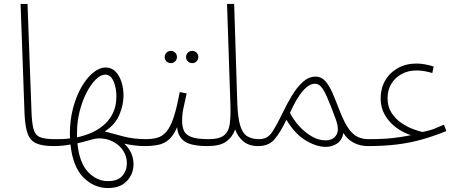

<svg xmlns="http://www.w3.org/2000/svg" viewBox="-20 -733 2297 970"><path d="M252 5Q195 5 164 -8.5Q133 -22 120 -57Q107 -92 104 -157L84 -713H119L139 -172Q141 -111 149.5 -80.5Q158 -50 182.5 -40Q207 -30 257 -30Q267 -30 271 -25Q275 -20 275 -13Q275 -6 269 -0.5Q263 5 252 5Z M252 5 257 -30Q274 -30 295 -30.5Q316 -31 334 -34Q333 -45 333 -56Q333 -126 349 -186.5Q365 -247 391.5 -293Q418 -339 450 -365.5Q482 -392 514 -392Q544 -392 564 -371Q584 -350 594 -318Q604 -286 604 -250Q604 -202 582.5 -152Q561 -102 509 -69Q549 -58 602.5 -44Q656 -30 715 -30Q734 -30 734 -13Q734 -6 727.5 -0.5Q721 5 711 5Q688 5 663 2Q638 -1 608 -7Q639 21 649.5 59Q660 97 649.5 133Q639 169 608 193Q577 217 525 217Q455 217 401.5 163.5Q348 110 336 -3Q316 1 294 3Q272 5 252 5ZM369 -61Q369 -50 369 -39Q402 -46 436.5 -60Q471 -74 501 -98.5Q531 -123 549.5 -159.5Q568 -196 568 -247Q568 -289 553.5 -322.5Q539 -356 512 -356Q489 -356 464 -331.5Q439 -307 417.5 -265.5Q396 -224 382.5 -171Q369 -118 369 -61ZM525 182Q575 182 598 155.5Q621 129 621 92Q621 57 602.5 28.5Q584 0 552 -17Q520 -34 480 -34Q462 -34 432.5 -25Q403 -16 371 -9Q381 90 425 136Q469 182 525 182Z M952 -414Q938 -414 929 -423Q920 -432 920 -445Q920 -458 929 -467Q938 -476 952 -476Q964 -476 973 -467Q982 -458 982 -445Q982 -432 973 -423Q964 -414 952 -414ZM844 -414Q830 -414 821 -423Q812 -432 812 -445Q812 -458 821 -467Q830 -476 844 -476Q856 -476 865 -467Q874 -458 874 -445Q874 -432 865 -423Q856 -414 844 -414ZM710 5 715 -30Q749 -30 774.5 -37Q800 -44 820.5 -67.5Q841 -91 857 -139Q873 -187 888 -268L923 -261Q912 -212 906 -183Q900 -154 900 -123Q900 -95 908.5 -74Q917 -53 945.5 -41.5Q974 -30 1034 -30Q1044 -30 1048 -25Q1052 -20 1052 -13Q1052 -6 1046.5 -0.5Q1041 5 1029 5Q946 5 912 -19Q878 -43 875 -91Q857 -49 834 -28.5Q811 -8 780.5 -1.5Q750 5 710 5Z M1029 5 1034 -30Q1088 -30 1112 -49.5Q1136 -69 1141 -108.5Q1146 -148 1144 -205L1127 -713H1163L1179 -207Q1182 -137 1193.5 -98.5Q1205 -60 1228.5 -45Q1252 -30 1290 -30Q1308 -30 1308 -13Q1308 -6 1302 -0.5Q1296 5 1285 5Q1237 5 1208.5 -19.5Q1180 -44 1168 -79Q1154 -40 1122.5 -17.5Q1091 5 1029 5Z M1285 5 1290 -30Q1331 -30 1354 -64.5Q1377 -99 1408 -163Q1430 -209 1455.5 -251Q1481 -293 1510.5 -319.5Q1540 -346 1574 -346Q1603 -346 1623 -324Q1643 -302 1660.5 -261.5Q1678 -221 1699 -166Q1721 -111 1742.5 -81.5Q1764 -52 1788 -41Q1812 -30 1842 -30Q1861 -30 1861 -13Q1861 -6 1856 -0.5Q1851 5 1838 5Q1801 5 1768.5 -11Q1736 -27 1715 -61Q1708 -25 1683 -8Q1658 9 1625 9Q1579 9 1524.5 -23.5Q1470 -56 1427 -128Q1397 -65 1367.5 -30Q1338 5 1285 5ZM1445 -163Q1461 -130 1489.5 -98Q1518 -66 1553 -45Q1588 -24 1624 -24Q1663 -24 1679.5 -51.5Q1696 -79 1675 -134Q1649 -205 1632 -243Q1615 -281 1601.5 -295.5Q1588 -310 1571 -310Q1541 -310 1509 -272.5Q1477 -235 1445 -163Z M1838 5 1843 -30Q1916 -30 1964 -35.5Q2012 -41 2056 -50Q2016 -63 1981 -89Q1946 -115 1924.5 -152Q1903 -189 1903 -236Q1903 -286 1925.5 -325.5Q1948 -365 1989 -388.5Q2030 -412 2085 -412Q2107 -412 2129.5 -407.5Q2152 -403 2171 -397L2164 -364Q2145 -370 2124.5 -373.5Q2104 -377 2084 -377Q2042 -377 2009 -359Q1976 -341 1957 -309.5Q1938 -278 1938 -237Q1938 -194 1958 -163Q1978 -132 2007.5 -112Q2037 -92 2066.5 -81Q2096 -70 2115 -66Q2136 -71 2148 -74Q2160 -77 2175 -83Q2190 -89 2223 -103L2235 -71Q2171 -45 2110.5 -28Q2050 -11 1984 -3Q1918 5 1838 5Z"/></svg>

Font: Noto Sans Arabic UI SmCn XLt
Style: Regular
Weight: 200
Width: 4
Designer: Monotype Design Team, Nadine Chahine and Nizar Qandah
Foundry: Monotype Imaging Inc.
Version: Version 2.010; ttfautohint (v1.8.4.7-5d5b)